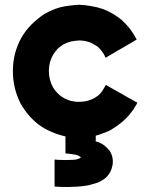

<svg xmlns="http://www.w3.org/2000/svg" viewBox="-20 -544 600 792"><path d="M305.7 -377Q289.1 -376 273.4 -373Q257.8 -369.1 242.2 -361.3Q228.5 -352.5 217.8 -342.8Q208 -332 199.2 -318.4Q181.6 -288.1 181.6 -252Q181.6 -214.8 198.2 -184.6Q206.1 -170.9 216.8 -160.2Q226.6 -149.4 240.2 -141.6Q250 -135.7 260.7 -131.8Q271.5 -127 283.2 -126Q286.1 -125 289.1 -125Q292 -125 294.9 -124Q295.9 -124 300.8 -124Q304.7 -124 305.7 -124Q318.4 -124 331.1 -126Q342.8 -127.9 354.5 -132.8Q363.3 -135.7 371.1 -140.6Q377.9 -144.5 385.7 -150.4Q396.5 -160.2 403.3 -170.9Q410.2 -181.6 417 -194.3Q418.9 -192.4 420.9 -191.4Q423.8 -190.4 425.8 -188.5Q439.5 -180.7 453.1 -172.9Q466.8 -165 479.5 -158.2Q489.3 -152.3 498 -147.5Q506.8 -142.6 515.6 -137.7Q523.4 -132.8 531.2 -128.9Q539.1 -124 546.9 -120.1Q544.9 -117.2 543.9 -115.2Q543 -113.3 542 -111.3Q539.1 -106.4 536.1 -102.5Q534.2 -98.6 531.2 -93.8Q521.5 -80.1 510.7 -67.4Q500 -55.7 487.3 -43.9Q474.6 -33.2 460.9 -23.4Q448.2 -14.6 433.6 -5.9Q418.9 1 404.3 5.9Q390.6 11.7 375 15.6Q375 18.6 375 21.5Q375 23.4 375 26.4Q375 29.3 375 32.2Q375 35.2 375 38.1Q373 38.1 371.1 37.1Q369.1 37.1 367.2 36.1Q378.9 40 389.6 43.9Q400.4 48.8 410.2 55.7Q417 61.5 421.9 66.4Q427.7 72.3 432.6 78.1Q449.2 105.5 444.3 136.7Q438.5 168.9 416 189.5Q400.4 202.1 383.8 209Q366.2 214.8 347.7 219.7Q312.5 226.6 276.4 226.6Q268.6 227.5 261.7 227.5Q233.4 227.5 205.1 225.6Q205.1 222.7 205.1 220.7Q205.1 218.8 205.1 215.8Q205.1 205.1 205.1 194.3Q205.1 182.6 205.1 171.9Q205.1 165 205.1 157.2Q205.1 150.4 205.1 143.6Q205.1 135.7 205.1 128.9Q205.1 121.1 205.1 114.3Q208 114.3 210 114.3Q212.9 115.2 215.8 115.2Q231.4 116.2 248 116.2Q264.6 116.2 280.3 115.2Q287.1 115.2 293 114.3Q299.8 112.3 305.7 110.4Q306.6 110.4 307.6 109.4Q308.6 109.4 309.6 108.4Q310.5 108.4 310.5 107.4Q311.5 107.4 311.5 107.4Q311.5 107.4 312.5 106.4Q312.5 106.4 312.5 106.4Q313.5 104.5 312.5 103.5Q310.5 102.5 309.6 101.6Q305.7 98.6 299.8 96.7Q294.9 95.7 290 93.8Q279.3 91.8 269.5 90.8Q259.8 89.8 250 88.9Q250 86.9 250 85Q250 82 250 80.1Q250 71.3 250 63.5Q250 54.7 250 45.9Q250 41 250 35.2Q250 29.3 250 24.4Q250 22.5 250 21.5Q250 19.5 250 18.6Q218.8 11.7 190.4 -1Q162.1 -12.7 136.7 -32.2Q114.3 -49.8 96.7 -71.3Q79.1 -91.8 65.4 -116.2Q33.2 -178.7 33.2 -250Q33.2 -251 33.2 -252.9Q33.2 -325.2 68.4 -388.7Q85.9 -418.9 109.4 -442.4Q133.8 -466.8 163.1 -486.3Q210 -512.7 251 -518.6Q292 -524.4 306.6 -524.4Q333 -523.4 357.4 -518.6Q382.8 -514.6 407.2 -505.9Q426.8 -498 445.3 -487.3Q462.9 -476.6 479.5 -463.9Q500 -445.3 515.6 -425.8Q531.2 -405.3 543.9 -380.9Q542 -379.9 540 -378.9Q538.1 -377.9 536.1 -376Q522.5 -368.2 508.8 -360.4Q496.1 -352.5 482.4 -344.7Q473.6 -339.8 464.8 -335Q456.1 -329.1 447.3 -324.2Q439.5 -319.3 431.6 -315.4Q423.8 -310.5 416 -305.7Q414.1 -308.6 413.1 -310.5Q412.1 -313.5 411.1 -315.4Q405.3 -326.2 398.4 -335Q390.6 -344.7 381.8 -352.5Q374 -357.4 365.2 -362.3Q357.4 -367.2 348.6 -370.1Q339.8 -373 331.1 -375Q321.3 -376 312.5 -377Q310.5 -377 308.6 -377Q305.7 -377 305.7 -377Z"/></svg>

Font: LeFont
Style: Bold
Weight: 800
Designer: Leryon MEDIA
Version: Version 1.0